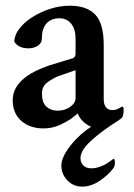

<svg xmlns="http://www.w3.org/2000/svg" viewBox="-20 -452 479 686"><path d="M135.7 6.8Q86.9 6.8 56.2 -20Q25.4 -46.9 25.4 -93.8Q25.4 -126 46.4 -152.3Q67.4 -178.7 105.5 -197.3Q119.1 -204.1 130.4 -208.5Q141.6 -212.9 151.4 -216.8Q185.5 -227.5 208.5 -234.4Q231.4 -241.2 241.2 -244.1Q250 -249 250 -259.8V-313.5Q250 -347.7 234.4 -367.2Q218.8 -386.7 192.4 -386.7Q163.1 -386.7 146.5 -368.7Q129.9 -350.6 129.9 -317.4Q129.9 -297.9 115.2 -288.6Q100.6 -279.3 82 -279.3Q45.9 -279.3 31.2 -302.7Q31.2 -326.2 48.8 -349.1Q66.4 -372.1 95.2 -390.6Q124 -409.2 159.2 -420.4Q194.3 -431.6 229.5 -431.6Q290 -431.6 320.3 -399.9Q350.6 -368.2 350.6 -291V-98.6Q350.6 -58.6 382.8 -58.6Q397.5 -58.6 416 -71.3Q421.9 -70.3 421.9 -60.5Q421.9 -42 416 -31.2Q405.3 -22.5 392.6 -14.6L378.9 -5.9Q324.2 31.2 295.9 60.1Q267.6 88.9 267.6 113.3Q267.6 127.9 277.3 138.7Q287.1 149.4 306.6 149.4Q320.3 149.4 334.5 144.5Q348.6 139.6 357.4 134.8Q365.2 129.9 375 123Q384.8 116.2 385.7 115.2Q390.6 115.2 390.6 129.9Q390.6 141.6 384.8 149.4Q367.2 172.9 336.4 193.8Q305.7 214.8 273.4 214.8Q242.2 214.8 220.7 192.4Q199.2 169.9 199.2 139.6Q199.2 118.2 215.3 91.8Q231.4 65.4 255.9 41Q280.3 16.6 305.7 1Q289.1 -5.9 275.9 -19Q262.7 -32.2 257.8 -46.9Q250 -40 246.1 -37.1Q242.2 -34.2 233.4 -27.3Q212.9 -13.7 188.5 -3.4Q164.1 6.8 135.7 6.8ZM185.5 -56.6Q211.9 -56.6 231 -70.3Q250 -84 250 -101.6V-201.2L187.5 -179.7Q165 -169.9 147.5 -156.2Q129.9 -142.6 129.9 -117.2Q129.9 -85.9 145.5 -71.3Q161.1 -56.6 185.5 -56.6Z"/></svg>

Font: Crimson Text SemiBold
Style: Regular
Weight: 600
Designer: Sebastian Kosch
Foundry: Sebastian Kosch
Version: Version 1.100; ttfautohint (v1.8.4)